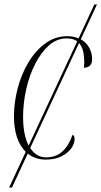

<svg xmlns="http://www.w3.org/2000/svg" viewBox="-20 -709 457 865"><path d="M21 136 96 -25Q71 -49 57 -89Q43 -129 43 -186Q43 -247 59.5 -310.5Q76 -374 107.5 -427Q139 -480 183.5 -513Q228 -546 283 -546Q311 -546 334 -536L405 -689H417L344 -532Q370 -517 382.5 -493Q395 -469 395 -443Q395 -404 358 -404Q359 -414 359.5 -423.5Q360 -433 359 -443Q357 -493 336 -515L116 -42Q144 0 188 0Q232 0 261 -26.5Q290 -53 307 -102Q316 -97 316 -83Q316 -61 300.5 -40Q285 -19 256.5 -4.5Q228 10 186 10Q139 10 105 -17L34 136ZM84 -182Q84 -141 90.5 -108.5Q97 -76 109 -53L328 -523Q310 -536 280 -536Q236 -536 200.5 -504.5Q165 -473 138.5 -421Q112 -369 98 -306.5Q84 -244 84 -182Z"/></svg>

Font: Noto Serif Display Condensed ExtraLight
Style: Italic
Weight: 200
Width: 3
Italic angle: -12°
Designer: Monotype Design Team
Foundry: Monotype Imaging Inc.
Version: Version 2.009